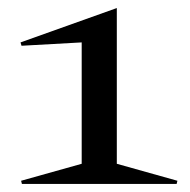

<svg xmlns="http://www.w3.org/2000/svg" viewBox="-20 -455 470 475"><path d="M269 -49.8 418.9 -7.8 417 0H34.2L32.2 -7.8L182.1 -49.8V-350.1L33.2 -341.8L30.8 -350.1L269 -435.1Z"/></svg>

Font: Halibut Exp
Style: Regular
Weight: 400
Width: 7
Designer: Matteo Maggi
Foundry: Collletttivo
Version: Version 3.080 | FøM Fix